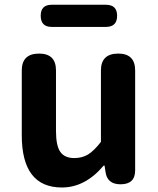

<svg xmlns="http://www.w3.org/2000/svg" viewBox="-20 -789 677 822"><path d="M558.6 -487.3V-59.6Q558.6 0 496.1 0Q438.5 0 431.6 -53.7L427.7 -80.1H423.8Q344.7 13.7 245.1 13.7Q73.2 13.7 73.2 -210V-487.3Q73.2 -559.6 147.5 -559.6Q219.7 -559.6 219.7 -487.3V-228.5Q219.7 -165 238.3 -138.7Q256.8 -112.3 297.9 -112.3Q332 -112.3 357.4 -127.9Q382.8 -143.6 412.1 -181.6V-487.3Q412.1 -559.6 486.3 -559.6Q558.6 -559.6 558.6 -487.3ZM433.6 -673.8H201.2Q154.3 -673.8 154.3 -721.7Q154.3 -768.6 201.2 -768.6H433.6Q481.4 -768.6 481.4 -721.7Q481.4 -673.8 433.6 -673.8Z"/></svg>

Font: GenSenMaruGothic TW TTF Bold
Style: Regular
Weight: 700
Version: Version 1.301